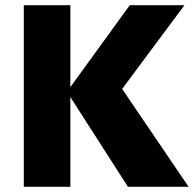

<svg xmlns="http://www.w3.org/2000/svg" viewBox="-20 -714 741 734"><path d="M71 0V-694H249V-381L476 -694H685L447 -374L701 0H469L249 -343V0Z"/></svg>

Font: Cantarell Extra Bold
Style: Regular
Weight: 800
Designer: Dave Crossland, Nikolaus Waxweiler, Florian Fecher, Jacques Le Bailly, Eben Sorkin, Alexei Vanyashin, Alexios Zavras, Em
Version: Version 0.303